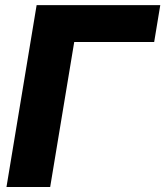

<svg xmlns="http://www.w3.org/2000/svg" viewBox="-20 -748 661 768"><path d="M621.1 -727.5 596.7 -580.1H276.9L180.7 0H5.9L126.5 -727.5Z"/></svg>

Font: Inter 28pt ExtraBold
Style: Italic
Weight: 800
Italic angle: -9.3988°
Designer: Rasmus Andersson
Foundry: rsms
Version: Version 4.001;git-66647c0bb